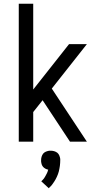

<svg xmlns="http://www.w3.org/2000/svg" viewBox="-20 -755 540 1023"><path d="M353 0 207 -221 157 -158V0H80V-735H157V-278L348 -520H443L256 -283L443 0ZM240 248 200 211Q204 207 207.5 203.5Q211 200 214 196Q217 192 219.5 187.5Q222 183 224.5 178.5Q227 174 230 168Q233 162 234 159V157L237 149Q233 148 229.5 147Q226 146 222.5 144Q219 142 215.5 139.5Q212 137 209.5 134Q207 131 205 127.5Q203 124 202 120.5Q201 117 200 112Q199 107 199 105V99Q199 95 199.5 90Q200 85 201.5 80.5Q203 76 205 71.5Q207 67 210 63.5Q213 60 216.5 57.5Q220 55 224.5 53Q229 51 235 49.5Q241 48 243 48H250Q254 48 259 48.5Q264 49 268.5 50.5Q273 52 277.5 54Q282 56 285.5 59Q289 62 291.5 65.5Q294 69 296 73.5Q298 78 299.5 84Q301 90 301 92V99Q301 106 300.5 113.5Q300 121 299 129Q298 137 296.5 144Q295 151 293.5 158Q292 165 289 172.5Q286 180 283 187Q280 194 276.5 200Q273 206 269 212.5Q265 219 259 227Q253 235 251 237L247 240Z"/></svg>

Font: Iosevka MaddieWtf
Style: Regular
Weight: 400
Monospace: yes
Designer: Belleve Invis
Foundry: Belleve Invis
Version: Version 31.3.0; ttfautohint (v1.8.3)